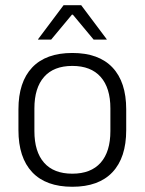

<svg xmlns="http://www.w3.org/2000/svg" viewBox="-20 -702 553 734"><path d="M256.5 12Q155.5 12 103 -43.8Q50.5 -99.5 50.5 -204.5V-284Q50.5 -388.5 103 -444Q155.5 -499.5 256.5 -499.5Q357.5 -499.5 410 -444Q462.5 -388.5 462.5 -284V-204.5Q462.5 -99.5 410 -43.8Q357.5 12 256.5 12ZM256.5 -38Q327.5 -38 364.8 -80Q402 -122 402 -201V-287.5Q402 -366 364.8 -408Q327.5 -450 256.5 -450Q185.5 -450 148.5 -408Q111.5 -366 111.5 -287.5V-201Q111.5 -122 148.5 -80Q185.5 -38 256.5 -38ZM125.5 -552 223 -682H290.5L388 -552V-550.5H338L258.5 -646H255L175.5 -550.5H125.5Z"/></svg>

Font: Anek Devanagari Light
Style: Regular
Weight: 300
Designer: Kailash Malviya (Devanagari) & Yesha Goshar (Latin)
Foundry: Ek Type
Version: Version 1.003